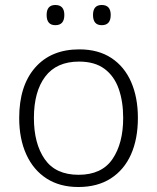

<svg xmlns="http://www.w3.org/2000/svg" viewBox="-20 -740 630 770"><path d="M533 -267Q533 -183 505.5 -121Q478 -59 424.5 -24.5Q371 10 294 10Q220 10 167 -24Q114 -58 85.5 -120.5Q57 -183 57 -267Q57 -396 121 -469Q185 -542 298 -542Q374 -542 426.5 -507.5Q479 -473 506 -411Q533 -349 533 -267ZM116 -267Q116 -164 159.5 -101.5Q203 -39 295 -39Q388 -39 431 -102Q474 -165 474 -267Q474 -333 456 -384Q438 -435 399 -464Q360 -493 297 -493Q207 -493 161.5 -433Q116 -373 116 -267ZM167 -680Q167 -720 202 -720Q238 -720 238 -680Q238 -639 202 -639Q167 -639 167 -680ZM353 -680Q353 -720 388 -720Q424 -720 424 -680Q424 -639 388 -639Q353 -639 353 -680Z"/></svg>

Font: Noto Sans Light
Style: Regular
Weight: 300
Designer: Monotype Design Team
Foundry: Monotype Imaging Inc.
Version: Version 2.007